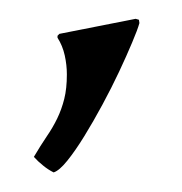

<svg xmlns="http://www.w3.org/2000/svg" viewBox="-20 -83 189 199"><path d="M39.6 -45.9 41.5 -47.9 120.6 -63.5 124 -62.5 124.5 -59.1Q122.6 -52.2 116.9 -38.8Q111.3 -25.4 103.5 -8.8Q95.7 7.8 86.2 25.4Q76.7 43 67.4 58.1Q58.1 73.2 49.8 83.5Q41.5 93.8 35.6 95.7Q29.8 92.8 24.7 88.6Q19.5 84.5 15.1 79.6Q22 67.9 28.3 58.6Q34.7 49.3 39.3 39.8Q43.9 30.3 46.6 19.5Q49.3 8.8 49.3 -5.9Q49.3 -15.6 47.1 -25.6Q44.9 -35.6 39.6 -43.9Z"/></svg>

Font: CAT Linz
Style: Regular
Weight: 400
Designer: Peter Wiegel
Foundry: Peter Wiegel
Version: Version 1.08